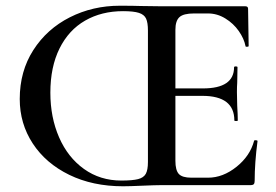

<svg xmlns="http://www.w3.org/2000/svg" viewBox="-20 -647 966 671"><path d="M49 -301Q49 -398 96.5 -472Q144 -546 224 -586.5Q304 -627 399 -627Q446 -627 472 -626L549 -625H838Q847 -625 847 -616L849 -486Q849 -484 843.5 -483.5Q838 -483 838 -486Q833 -512 814.5 -538.5Q796 -565 767.5 -582.5Q739 -600 707 -600H658Q621 -600 607 -587Q593 -574 593 -543V-85Q593 -52 605 -39Q617 -26 649 -26H707Q759 -26 806.5 -64Q854 -102 868 -155Q868 -157 873 -157Q880 -157 880 -154Q870 -78 870 -15Q870 -7 867 -3.5Q864 0 855 0H543Q523 0 477 2Q433 4 410 4Q304 4 222 -36Q140 -76 94.5 -145.5Q49 -215 49 -301ZM687 -312H547V-338H689Q798 -338 798 -412Q798 -415 804 -415Q810 -415 810 -412L809 -357Q808 -346 808 -325L809 -278Q811 -246 811 -226Q811 -224 805 -224Q799 -224 799 -226Q799 -312 687 -312ZM497 -81V-540Q497 -568 490.5 -582Q484 -596 465.5 -602Q447 -608 410 -608Q335 -608 277.5 -575Q220 -542 188 -477.5Q156 -413 156 -323Q156 -237 186.5 -167Q217 -97 273.5 -56.5Q330 -16 404 -16Q443 -16 462.5 -21Q482 -26 489.5 -39.5Q497 -53 497 -81Z"/></svg>

Font: Cormorant Unicase SemiBold
Style: Regular
Weight: 600
Designer: Christian Thalmann (Catharsis Fonts)
Foundry: Catharsis Fonts
Version: Version 4.000